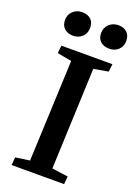

<svg xmlns="http://www.w3.org/2000/svg" viewBox="-171 -989 743 1055"><g transform="rotate(20 200.0 -461.5)"><path d="M153 -649 69 -665 74 -710H372L367 -665L282 -650L258 -59L352 -46L348 0H41L45 -46L128 -58ZM255 -850Q255 -882 277 -902.5Q299 -923 331 -923Q363 -923 381.5 -905Q400 -887 400 -856Q400 -824 379 -804Q358 -784 326 -784Q293 -784 274 -801.5Q255 -819 255 -850ZM44 -850Q44 -881 65.5 -901.5Q87 -922 119 -922Q152 -922 170.5 -904.5Q189 -887 189 -856Q189 -824 168 -803.5Q147 -783 114 -783Q82 -783 63 -801Q44 -819 44 -850Z"/></g></svg>

Font: Literata 36pt SemiBold
Style: Italic
Weight: 600
Italic angle: -2°
Designer: Latin by Veronika Burian and Jose Scaglione. Greek by Irene Vlachou. Cyrillic by Vera Evstafieva
Foundry: TypeTogether
Version: Version 3.002